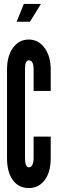

<svg xmlns="http://www.w3.org/2000/svg" viewBox="-20 -943 306 971"><path d="M125.5 8Q176.5 8 206.5 -32.8Q236.5 -73.5 236.5 -143.5V-252H150V-143.5Q150 -122.5 143.8 -109.8Q137.5 -97 126.5 -97Q106.5 -97 106.5 -143.5V-594.5Q106.5 -638 126.5 -638Q150 -638 150 -591.5V-483H236.5V-591.5Q236.5 -658.5 205.5 -700.8Q174.5 -743 125.5 -743Q76 -743 45.8 -701.2Q15.5 -659.5 15.5 -591.5V-143.5Q15.5 -72.5 44.8 -32.2Q74 8 125.5 8ZM64 -833H131.5L187 -923H100.5Z"/></svg>

Font: League Gothic SemiCondensed
Style: Regular
Weight: 400
Width: 4
Designer: The League of Moveable Type
Version: Version 1.600; ttfautohint (v1.8.3)